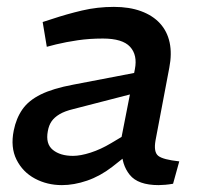

<svg xmlns="http://www.w3.org/2000/svg" viewBox="-20 -531 586 558"><path d="M483 3Q472 5 460.5 6Q449 7 441 7Q381 7 357 -23Q333 -53 334 -97L330 -116L372 -330Q380 -371 358 -395Q336 -419 279 -419Q240 -419 206 -414Q172 -409 143 -402L116 -395L104 -467L132 -476Q174 -490 218.5 -500.5Q263 -511 311 -511Q356 -511 390 -498.5Q424 -486 445 -463Q466 -440 473 -407.5Q480 -375 472 -334L432 -123Q426 -89 440 -78Q454 -67 501 -62ZM160 7Q117 7 81.5 -12Q46 -31 28 -67Q10 -103 20 -152Q27 -187 45 -213Q63 -239 98.5 -256.5Q134 -274 193 -285L391 -323L379 -262L193 -214Q168 -208 153 -199Q138 -190 130 -178.5Q122 -167 119 -150Q112 -113 133.5 -95.5Q155 -78 192 -78Q214 -78 243.5 -87.5Q273 -97 303 -115L355 -146L363 -91L306 -46Q271 -19 233 -6Q195 7 160 7Z"/></svg>

Font: REM
Style: Italic
Weight: 400
Italic angle: -11°
Designer: Octavio Pardo
Foundry: Ashler Design
Version: Version 1.005;gftools[0.9.28]